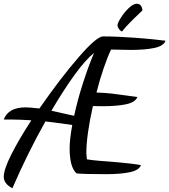

<svg xmlns="http://www.w3.org/2000/svg" viewBox="-21 -916 902 1023"><path d="M-1 26Q-1 -13 39 -92.5Q79 -172 146 -275Q86 -279 46 -279H-1Q23 -344 116 -344Q135 -344 189 -338Q300 -498 397 -610Q494 -722 528 -722Q603 -722 702 -714.5Q801 -707 861 -699Q851 -671 801.5 -660.5Q752 -650 675 -650Q637 -650 571 -652Q554 -618 532.5 -556Q511 -494 493 -423Q535 -422 577 -417Q619 -412 653 -407L711 -399Q700 -371 651 -360.5Q602 -350 525 -350Q489 -350 474 -351Q439 -194 439 -100Q439 -94 442 -67Q472 -62 516.5 -58.5Q561 -55 576 -54Q695 -44 730 -36Q720 -9 671 1.5Q622 12 545 12Q429 12 387 8Q350 -25 350 -126Q350 -173 364 -250Q313 -258 221 -269Q128 -104 45 87Q-1 63 -1 26ZM480 -634Q436 -599 377 -518Q318 -437 253 -326Q268 -323 320 -311Q350 -304 374 -299Q392 -383 421 -473Q450 -563 480 -634ZM605 -781Q605 -793 623 -821.5Q641 -850 665 -873Q689 -896 708 -896Q734 -896 738 -861Q738 -861 722 -845Q694 -819 670 -794.5Q646 -770 629 -748Q618 -753 611.5 -763.5Q605 -774 605 -781Z"/></svg>

Font: Dancing Script
Style: Bold
Weight: 700
Designer: Pablo Impallari
Foundry: Pablo Impallari
Version: Version 2.000